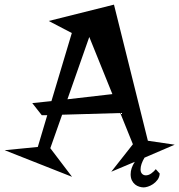

<svg xmlns="http://www.w3.org/2000/svg" viewBox="-71 -711 777 832"><path d="M422.9 -690.9 569.8 -101.1 686 -84 555.2 -27.8Q538.1 1 538.1 22.9Q538.1 35.6 544.7 42.2Q551.3 48.8 561 48.8Q573.2 48.8 585.2 40Q597.2 31.2 604 22L621.1 41Q620.1 56.6 611.6 68.1Q603 79.6 592 86.9Q581.1 94.2 569.8 97.7Q558.6 101.1 551.8 101.1Q543 101.1 533 98.1Q522.9 95.2 514.4 88.4Q505.9 81.5 500.5 70.6Q495.1 59.6 495.1 43.9Q495.1 17.6 513.2 -9.8L411.1 33.2L504.9 -85.9L450.2 -221.2L198.2 -213.9L147 -68.8L241.2 55.2L-50.8 -60.1L92.8 -74.2L133.8 -211.9H109.9L68.8 -264.2L151.9 -272.9L240.2 -567.9L140.1 -620.1ZM221.2 -280.8 416 -303.2 315.9 -550.8Z"/></svg>

Font: Risque
Style: Regular
Weight: 400
Designer: Astigmatic (AOETI)
Foundry: Astigmatic (AOETI)
Version: Version 1.000